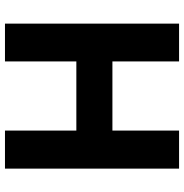

<svg xmlns="http://www.w3.org/2000/svg" viewBox="-4 -736 740 772"><g transform="rotate(90 366.0 -350.0)"><path d="M505 0V-287H227V0H75V-700H227V-432H505V-700H658V0Z"/></g></svg>

Font: Overpass Heavy
Style: Regular
Weight: 900
Designer: Delve Withrington, Thomas Jockin
Foundry: Delve Fonts
Version: Version 3.000;DELV;Overpass